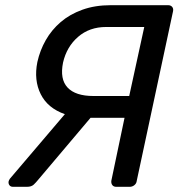

<svg xmlns="http://www.w3.org/2000/svg" viewBox="-20 -720 692 740"><path d="M13 -20Q14 -25 18 -31L230 -280Q164 -303 137 -357Q110 -411 124 -481Q134 -526 156.5 -565.5Q179 -605 214 -635Q249 -665 297.5 -682.5Q346 -700 407 -700H628Q638 -700 643.5 -693.5Q649 -687 647 -677L507 -23Q506 -13 498 -6.5Q490 0 480 0H428Q418 0 413 -6.5Q408 -13 409 -23L460 -266H329L127 -27Q119 -17 110 -8.5Q101 0 84 0H30Q21 0 16.5 -6Q12 -12 13 -20ZM340 -350H478L536 -616H389Q325 -616 281 -578Q237 -540 223 -479Q210 -415 240.5 -382.5Q271 -350 340 -350Z"/></svg>

Font: SVN-Rubik
Style: Italic
Weight: 400
Italic angle: -12°
Designer: Hubert and Fischer
Foundry: Hubert & Fischer
Version: Version 2.101; ttfautohint (v1.8.3)